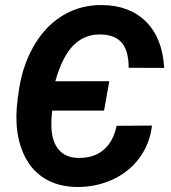

<svg xmlns="http://www.w3.org/2000/svg" viewBox="-20 -741 685 771"><path d="M590.3 -236.8Q582 -164.1 540 -106.9Q498 -49.8 430.7 -19.3Q363.3 11.2 285.6 9.8Q214.4 8.3 161.9 -22.7Q109.4 -53.7 79.8 -112.5Q50.3 -171.4 46.4 -247.6Q43 -303.2 57.9 -391.4Q72.8 -479.5 112.5 -550.8Q152.3 -622.1 210 -664.1Q290 -722.7 392.6 -720.7Q502.4 -718.8 567.6 -652.6Q632.8 -586.4 639.2 -468.3L496.6 -468.8Q496.6 -536.6 469.5 -568.8Q442.4 -601.1 386.2 -602.5Q322.3 -605 276.6 -560.8Q231 -516.6 202.1 -414.6L418.9 -415L397.9 -296.9H189.9Q185.5 -265.6 186.5 -232.9Q187.5 -175.3 214.1 -142.1Q240.7 -108.9 291.5 -106.9Q355 -105 395 -138.4Q435.1 -171.9 448.2 -235.8Z"/></svg>

Font: RobotoInd
Style: Bold Italic
Weight: 700
Italic angle: -12°
Designer: Google
Version: Version 2.001150; 2014